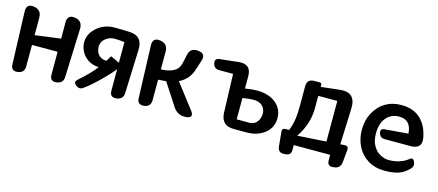

<svg xmlns="http://www.w3.org/2000/svg" viewBox="-49 -1057 3734 1635"><g transform="rotate(15 1818.0 -239.0)"><path d="M391 -247H165V-58Q165 0 107 7Q49 15 47 -44L31 -507Q29 -576 97 -566Q165 -556 165 -487V-333L391 -363V-507Q391 -576 459 -566Q526 -556 525 -487L509 -58Q508 -1 449 7Q391 14 391 -44Z M619 -10Q586 -34 617 -61Q717 -149 763 -211Q709 -213 670 -238Q629 -264 609 -303Q588 -342 588 -385Q588 -438 620 -481Q652 -523 700 -548Q750 -572 804 -572Q871 -572 937 -569Q1057 -565 1052 -442L1038 -59Q1037 -1 978 7Q919 14 919 -45V-236Q902 -213 881 -190Q860 -167 837 -144Q814 -120 790 -97.5Q766 -75 742 -54Q713 -29 684 -8Q652 17 619 -10ZM812 -280 841 -328 919 -292V-474Q874 -480 828 -480Q803 -480 777 -467.5Q751 -455 734 -432.5Q717 -410 717 -381Q717 -359 725.5 -336Q734 -313 754.5 -297.5Q775 -282 812 -280Z M1144 -507Q1142 -576 1211 -566Q1279 -555 1279 -487V-330Q1348 -331 1392 -356Q1434 -378 1446 -435L1461 -504Q1474 -573 1545 -565H1546Q1617 -558 1594 -490L1565 -400Q1536 -313 1453 -273L1618 -58Q1662 0 1590 7Q1516 13 1476 -49L1349 -244L1279 -239V-59Q1279 0 1221 7Q1161 14 1160 -45Z M2011 0Q1898 0 1894 -113L1883 -452H1760Q1715 -452 1705 -496Q1695 -539 1739 -544L1906 -562Q2013 -572 2013 -466V-358Q2045 -363 2071 -365.5Q2097 -368 2119 -368Q2186 -368 2236 -346Q2286 -324 2317 -282Q2346 -239 2346 -184Q2346 -129 2318 -89Q2289 -47 2239 -24Q2190 0 2124 0ZM2122 -86Q2155 -86 2175.5 -102Q2196 -118 2205.5 -142Q2215 -166 2215 -188Q2215 -232 2187 -258Q2159 -284 2112 -284Q2070 -284 2013 -274V-86Z M2860 0H2539V45Q2539 88 2495 93L2482 94Q2424 99 2420 42L2408 -83Q2405 -114 2437 -114H2468Q2488 -165 2496 -220Q2500 -247 2501.5 -278.5Q2503 -310 2503 -346V-509Q2503 -573 2568 -573H2615Q2632 -573 2632 -556V-538L2793 -556Q2937 -574 2932 -428L2920 -109L2957 -112Q2994 -113 2990 -77L2980 32Q2974 90 2917 94L2909 95Q2860 99 2860 50ZM2547 -85 2800 -101V-459H2632V-352Q2632 -210 2547 -85Z M3342 11Q3255 11 3193 -28Q3131 -66 3098 -132Q3065 -197 3065 -278Q3065 -361 3100 -426Q3117 -458 3140.5 -484Q3164 -510 3195 -529Q3257 -567 3338 -567Q3499 -567 3564 -427Q3572 -408 3578.5 -386.5Q3585 -365 3589 -339Q3596 -294 3573 -271.5Q3550 -249 3504 -249H3274Q3233 -249 3222 -288Q3211 -327 3251 -330L3457 -347Q3450 -467 3343 -467Q3276 -467 3233 -418Q3189 -368 3189 -277Q3189 -213 3214 -170Q3238 -127 3276 -107Q3314 -86 3351 -86Q3418 -86 3466 -108Q3495 -119 3519 -139Q3533 -151 3543.5 -150Q3554 -149 3563 -132Q3582 -96 3557 -68Q3548 -59 3538.5 -50.5Q3529 -42 3520 -35Q3486 -10 3446 0Q3402 11 3342 11Z"/></g></svg>

Font: MaokenZhuyuanTi
Style: Regular
Weight: 400
Designer: Fontworks Inc & LongZhuTi team: ZERO子、时光羊、荆南、频凡、刘鹏、Little White Dog、帆影Magmeta、奈白不弍、白日月球、ChaoTawei、雨三（排名不分先后）
Version: Version 1.000; 20230222